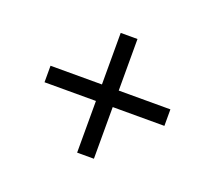

<svg xmlns="http://www.w3.org/2000/svg" viewBox="-82 -680 723 646"><g transform="rotate(20 279.5 -357.5)"><path d="M494.1 -387.2V-328.1H309.1V-143.1H249V-328.1H64.9V-387.2H249V-571.8H309.1V-387.2Z"/></g></svg>

Font: Koh Santepheap
Style: Regular
Weight: 400
Designer: Danh Hong
Version: Version 2.002; ttfautohint (v1.8.3)